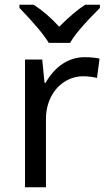

<svg xmlns="http://www.w3.org/2000/svg" viewBox="-20 -786 453 806"><path d="M335 -545.9Q370.6 -545.9 397.9 -540L387.2 -459Q357.4 -465.8 329.1 -465.8Q286.6 -465.8 250.2 -442.4Q213.9 -418.9 193.4 -377.7Q172.9 -336.4 172.9 -286.1V0H85V-536.1H157.2L167 -438H170.9Q201.7 -491.2 243.7 -518.6Q285.6 -545.9 335 -545.9ZM61.5 -766.1H121.6Q177.2 -730 228.5 -673.8Q290 -735.4 337.4 -766.1H399.4V-752.9Q299.3 -652.8 274.4 -606H184.6Q155.3 -655.8 61.5 -752.9Z"/></svg>

Font: Noto Sans Southeast Asian
Style: Regular
Weight: 400
Designer: Monotype Design Team
Foundry: Monotype Imaging Inc.
Version: Version 1.06 uh; ttfautohint (v1.4.1)